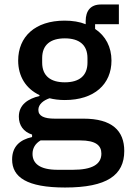

<svg xmlns="http://www.w3.org/2000/svg" viewBox="-20 -624 577 856"><path d="M534 49C534 -41 480 -95 352 -95H224C178 -95 151 -106 151 -134C151 -160 175 -177 201 -186C220 -181 244 -178 269 -178C401 -178 477 -249 477 -354C477 -414 451 -464 404 -495V-516H510V-604H430C384 -604 362 -576 362 -530V-516C335 -527 303 -532 268 -532C136 -532 61 -460 61 -354C61 -284 95 -229 156 -200V-196C106 -184 64 -158 64 -104C64 -65 85 -36 123 -24V-13C68 -1 34 30 34 87C34 166 100 212 270 212C457 212 534 157 534 49ZM432 61C432 109 390 133 305 133H237C156 133 125 104 125 62C125 37 137 16 161 2H337C408 2 432 25 432 61ZM269 -257C205 -257 168 -286 168 -345V-365C168 -424 205 -453 269 -453C333 -453 370 -424 370 -365V-345C370 -286 333 -257 269 -257Z"/></svg>

Font: IBM Plex Thai Looped Medium
Style: Regular
Weight: 500
Designer: Mike Abbink, Paul van der Laan, Pieter van Rosmalen, Ben Mitchell, Mark Frömberg
Foundry: Bold Monday
Version: Version 1.0